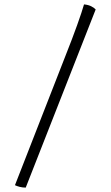

<svg xmlns="http://www.w3.org/2000/svg" viewBox="-20 -766 504 873"><path d="M97 87Q82 87 69 83.5Q56 80 48 76L278 -513Q309 -591 331 -652.5Q353 -714 362 -746Q383 -744 396.5 -736.5Q410 -729 415 -723Z"/></svg>

Font: Texturina Medium 12pt ExtraLight
Style: Regular
Weight: 250
Version: Version 1.002